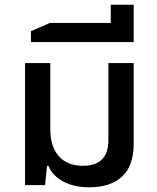

<svg xmlns="http://www.w3.org/2000/svg" viewBox="-20 -784 663 813"><path d="M359 9Q293 9 247.5 -15.5Q202 -40 185 -82H179L171 0H86V-517H193V-238Q193 -163 229 -122.5Q265 -82 331 -82Q439 -82 439 -191V-517H546V-175Q546 -82 497 -36.5Q448 9 359 9Z M111 -606V-652L192 -687H449V-764H546V-606Z"/></svg>

Font: Noto Sans Thai UI Med
Style: Regular
Weight: 500
Designer: Monotype Design Team
Foundry: Monotype Imaging Inc.
Version: Version 2.000;GOOG;noto-source:20170915:90ef993387c0